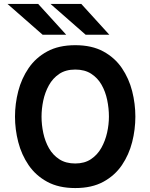

<svg xmlns="http://www.w3.org/2000/svg" viewBox="-20 -941 762 973"><path d="M361.5 12Q277.5 12 219.2 -19.8Q161 -51.5 125 -104.2Q89 -157 72.5 -221Q56 -285 56 -350Q56 -415 72.5 -479Q89 -543 125 -595.8Q161 -648.5 219.2 -680.2Q277.5 -712 361.5 -712Q445.5 -712 503.8 -680.2Q562 -648.5 597.8 -595.8Q633.5 -543 649.8 -479Q666 -415 666 -350Q666 -285 649.8 -221Q633.5 -157 597.8 -104.2Q562 -51.5 503.8 -19.8Q445.5 12 361.5 12ZM361.5 -112.5Q408.5 -112.5 441.2 -134.5Q474 -156.5 493.8 -192Q513.5 -227.5 522.8 -269Q532 -310.5 532 -350Q532 -392 523.2 -434.2Q514.5 -476.5 494.8 -511.2Q475 -546 442.2 -567.2Q409.5 -588.5 361.5 -588.5Q313 -588.5 280.2 -566.5Q247.5 -544.5 227.8 -508.8Q208 -473 199.2 -431.2Q190.5 -389.5 190.5 -350Q190.5 -308.5 199.5 -266.5Q208.5 -224.5 228.2 -189.8Q248 -155 280.8 -133.8Q313.5 -112.5 361.5 -112.5ZM196 -765 18 -921H173.5L315.5 -765ZM414 -765 236 -921H392L534 -765Z"/></svg>

Font: Overpass
Style: Bold
Weight: 700
Designer: Delve Withrington, Dave Bailey, Thomas Jockin
Foundry: Delve Fonts LLC
Version: Version 4.000; ttfautohint (v1.8.3)